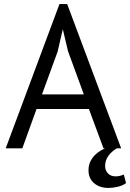

<svg xmlns="http://www.w3.org/2000/svg" viewBox="-20 -731 641 946"><path d="M418 -194H160L90 0H8L273 -711H311L577 0H555Q529 16 513.5 37.5Q498 59 498 88Q498 108 511.5 123Q525 138 550 138Q569 138 590 129L601 171Q586 183 561 189Q536 195 515 195Q471 195 443.5 171.5Q416 148 416 107Q416 72 437.5 44.5Q459 17 497 0H490ZM187 -266H393L315 -479L290 -585H289L264 -477Z"/></svg>

Font: PT Sans
Style: Regular
Weight: 400
Version: Version 2.003W OFL; ttfautohint (v1.6)